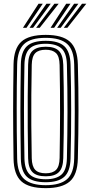

<svg xmlns="http://www.w3.org/2000/svg" viewBox="-20 -993 487 1021"><path d="M223.2 7.5Q133 7.5 93.2 -29Q53.5 -65.5 52 -149.5Q51 -220.2 50.4 -281.9Q49.8 -343.5 49.8 -401.9Q49.8 -460.2 50.4 -520.9Q51 -581.5 52 -650.5Q53.5 -734.8 93.2 -771.1Q133 -807.5 223.2 -807.5Q311.5 -807.5 351.6 -771.4Q391.8 -735.2 394 -650.8Q395.8 -585.8 396.6 -525.6Q397.5 -465.5 397.4 -405.9Q397.2 -346.2 396.5 -283.1Q395.8 -220 394 -149.2Q391.8 -63.2 350.9 -27.9Q310 7.5 223.2 7.5ZM223.2 -8.2Q300.2 -8.2 336.6 -40.2Q373 -72.2 374.5 -150Q376 -215.5 376.8 -275.6Q377.5 -335.8 377.6 -395Q377.8 -454.2 377 -517Q376.2 -579.8 374.5 -650Q373 -727 337.1 -759.4Q301.2 -791.8 223.2 -791.8Q142.5 -791.8 107.8 -758.5Q73 -725.2 71.2 -650Q70 -591 69.4 -534.8Q68.8 -478.5 68.8 -419.6Q68.8 -360.8 69.2 -294.8Q69.8 -228.8 71.2 -150Q72.8 -71.2 109.8 -39.8Q146.8 -8.2 223.2 -8.2ZM223.2 -24Q153.5 -24 122.8 -53.2Q92 -82.5 90.8 -150Q89.8 -220.2 89.1 -281.8Q88.5 -343.2 88.5 -401.6Q88.5 -460 89.1 -520.8Q89.8 -581.5 90.8 -650Q92 -717.5 122.6 -746.8Q153.2 -776 223.2 -776Q290.8 -776 322 -747.2Q353.2 -718.5 355.2 -649.5Q356.8 -589 357.6 -529.4Q358.5 -469.8 358.5 -408.9Q358.5 -348 357.8 -283.9Q357 -219.8 355.2 -150.5Q353.5 -81.2 321.6 -52.6Q289.8 -24 223.2 -24ZM223.2 -39.8Q278.5 -39.8 306.4 -64.1Q334.2 -88.5 335.8 -151Q337.2 -215.5 338 -276.4Q338.8 -337.2 338.9 -397.4Q339 -457.5 338.2 -519.8Q337.5 -582 335.8 -649Q334.2 -710.8 306.9 -735.5Q279.5 -760.2 223.2 -760.2Q163.5 -760.2 137.4 -734.5Q111.2 -708.8 110 -649.5Q108.8 -585 108.1 -525.1Q107.5 -465.2 107.5 -405.9Q107.5 -346.5 108.1 -283.6Q108.8 -220.8 110 -150.5Q111.2 -91.8 137.4 -65.8Q163.5 -39.8 223.2 -39.8ZM223.2 -55.5Q174.2 -55.5 152.4 -77.9Q130.5 -100.2 129.5 -151.2Q128 -233.5 127.4 -315.2Q126.8 -397 127.4 -480Q128 -563 129.5 -649.2Q130.5 -702 153.5 -723.2Q176.5 -744.5 223.2 -744.5Q271 -744.5 293 -722.6Q315 -700.8 316.5 -648.8Q318 -586.8 318.9 -527.6Q319.8 -468.5 319.8 -408.9Q319.8 -349.2 319 -286Q318.2 -222.8 316.5 -152.2Q315.2 -100 293.2 -77.8Q271.2 -55.5 223.2 -55.5ZM223.2 -71.5Q260.2 -71.5 278.2 -89.8Q296.2 -108 297 -153Q298 -213 298.6 -271.2Q299.2 -329.5 299.4 -389.1Q299.5 -448.8 299 -512.5Q298.5 -576.2 297 -647Q296.2 -693.5 277.6 -711Q259 -728.5 223.2 -728.5Q185.5 -728.5 167.6 -710.5Q149.8 -692.5 148.8 -648.5Q147.2 -567.8 146.6 -489Q146 -410.2 146.5 -327.4Q147 -244.5 148.8 -151.5Q149.8 -108.8 167.1 -90.1Q184.5 -71.5 223.2 -71.5ZM101.8 -845 185 -973.2H207.5L120.8 -845ZM137 -845 227 -973.2H249.8L155.8 -845ZM172 -845 269.2 -973.2H292L191 -845ZM248.8 -845 332 -973.2H354.8L267.8 -845ZM283.8 -845 374.2 -973.2H396.8L302.8 -845ZM319 -845 416.2 -973.2H439L338 -845Z"/></svg>

Font: Big Shoulders Inline Text Thin SemiBold
Style: Regular
Weight: 600
Version: Version 2.002